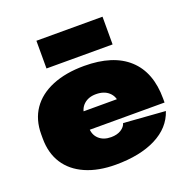

<svg xmlns="http://www.w3.org/2000/svg" viewBox="-137 -903 1033 1048"><g transform="rotate(-20 379.5 -379.0)"><path d="M361 13Q260 13 186 -19.5Q112 -52 73 -112.5Q34 -173 34 -258V-282Q34 -367 75.5 -427.5Q117 -488 195.5 -520.5Q274 -553 381 -553Q549 -553 637.5 -472Q726 -391 726 -238V-215H245V-321H524L491 -281V-294Q491 -336 463.5 -361Q436 -386 389 -386Q345 -386 318 -361Q291 -336 291 -294V-228Q291 -186 317.5 -161.5Q344 -137 388 -137Q423 -137 446 -151.5Q469 -166 475 -187L717 -169Q688 -81 595 -34Q502 13 361 13ZM568 -771V-610H184V-771Z"/></g></svg>

Font: Pathway Extreme 28pt Black
Style: Regular
Weight: 900
Designer: Eduardo Rodriguez Tunni
Foundry: Eduardo Rodriguez Tunni
Version: Version 1.001;gftools[0.9.26]